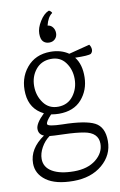

<svg xmlns="http://www.w3.org/2000/svg" viewBox="-102 -780 662 1059"><g transform="rotate(-10 229.0 -250.0)"><path d="M207 -155Q189 -155 163 -159Q129 -123 132 -109.5Q135 -96 215 -94Q343 -92 394.5 -65.5Q446 -39 446 39.5Q446 118 383.5 171Q321 224 221.5 224Q122 224 70 186.5Q18 149 18 90Q18 8 104 -51Q75 -62 75 -93Q75 -124 125 -172Q50 -209 43 -295Q36 -381 85 -440.5Q134 -500 219 -500Q278 -500 320 -471L437 -501Q446 -489 447 -474.5Q448 -460 437 -450Q422 -442 348 -444Q382 -401 380.5 -329Q379 -257 334.5 -206Q290 -155 207 -155ZM213 -460.5Q160 -459 129 -420.5Q98 -382 98 -328.5Q98 -275 128 -234Q158 -193 211 -194Q264 -195 294.5 -235.5Q325 -276 325 -329.5Q325 -383 295.5 -422.5Q266 -462 213 -460.5ZM403 47Q403 -15 326 -29Q282 -37 215 -39Q148 -41 134 -43Q105 -22 87 10.5Q69 43 69 74Q69 121 113 146.5Q157 172 234 172Q311 172 357 135Q403 98 403 47ZM248 -724Q252 -726 259 -719.5Q266 -713 266 -709Q240 -691 229 -645Q247 -643 257.5 -629Q268 -615 268 -596Q268 -577 255.5 -564Q243 -551 222.5 -551Q202 -551 189 -564Q176 -577 176 -608.5Q176 -640 198.5 -676.5Q221 -713 248 -724Z"/></g></svg>

Font: Karma Light
Style: Regular
Weight: 300
Designer: Joana Correia
Foundry: Indian Type Foundry
Version: Version 1.202;PS 1.0;hotconv 1.0.78;makeotf.lib2.5.61930; tt